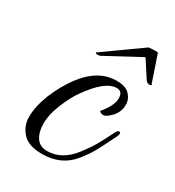

<svg xmlns="http://www.w3.org/2000/svg" viewBox="-133 -593 618 678"><g transform="rotate(30 176.5 -254.0)"><path d="M241 -230Q276 -272 276 -301Q276 -330 252 -330Q205 -330 145 -244Q127 -219 108 -173Q90 -129 90 -93Q90 -58 104.5 -36Q119 -14 149 -14Q210 -14 255 -74Q278 -104 291 -127Q303 -148 324 -190Q331 -204 338 -201Q345 -198 338 -183Q326 -158 316.5 -139.5Q307 -121 300 -108Q286 -82 262 -52Q217 4 139 4Q83 4 58.5 -23.5Q34 -51 34 -87Q34 -130 55 -183Q66 -209 78.5 -231.5Q91 -254 105 -273Q163 -352 239 -352Q276 -352 292.5 -334.5Q309 -317 309 -294Q309 -260 281 -236Q267 -223 257.5 -223Q248 -223 241 -230ZM153 -404Q146 -399 139.5 -398Q133 -397 129.5 -398Q126 -399 125 -401Q124 -403 128 -404L277 -510Q314 -514 315 -510L351 -404Q354 -403 353 -401Q352 -399 349 -398Q346 -397 341 -398Q336 -399 331 -404L285 -475Z"/></g></svg>

Font: #9Slide05 Great Vibes
Style: Regular
Weight: 400
Designer: Robert E. Leuschke
Foundry: Robert E. Leuschke
Version: Version 1.001